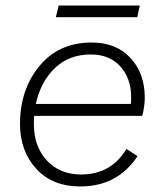

<svg xmlns="http://www.w3.org/2000/svg" viewBox="-20 -662 591 691"><path d="M483 -642 474 -600H181L191 -642ZM492 -245H103Q102 -235 102 -215Q102 -135 148.5 -84.5Q195 -34 273 -34Q381 -35 435 -126L475 -100Q403 9 269 9Q168 9 110 -55Q52 -119 52 -216Q52 -339 121.5 -424Q191 -509 310 -509Q398 -509 449.5 -453.5Q501 -398 501 -311Q501 -280 492 -245ZM307 -466Q228 -466 177 -416.5Q126 -367 109 -288H451Q452 -296 452 -312Q452 -380 413 -423Q374 -466 307 -466Z"/></svg>

Font: Elaine Sans Light
Style: Italic
Weight: 300
Italic angle: -13°
Designer: Wei Huang
Foundry: Wei Huang
Version: Version 2.001;December 24, 2019;FontCreator 12.0.0.2547 64-b